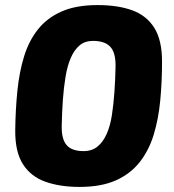

<svg xmlns="http://www.w3.org/2000/svg" viewBox="-20 -723 684 756"><path d="M293 13Q216 13 158.5 -7.5Q101 -28 70 -77Q39 -126 40 -211Q41 -292 48.5 -366Q56 -440 75 -501.5Q94 -563 130 -608Q166 -653 223 -678Q280 -703 364 -703Q444 -703 500.5 -682.5Q557 -662 587.5 -613.5Q618 -565 618 -481Q618 -401 611 -327.5Q604 -254 585 -192Q566 -130 529.5 -84Q493 -38 435.5 -12.5Q378 13 293 13ZM309 -128Q342 -128 364 -146Q386 -164 400 -195.5Q414 -227 420.5 -269Q427 -311 430.5 -360Q434 -409 435 -461Q436 -515 414.5 -538.5Q393 -562 346 -562Q314 -562 293 -544Q272 -526 258.5 -494.5Q245 -463 238 -420.5Q231 -378 227.5 -329Q224 -280 223 -227Q222 -175 242.5 -151.5Q263 -128 309 -128Z"/></svg>

Font: Exo 2 ExtraBold
Style: Italic
Weight: 800
Italic angle: -8°
Designer: Natanael Gama
Foundry: Natanael Gama
Version: Version 2.010